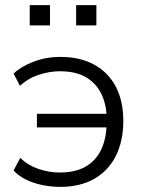

<svg xmlns="http://www.w3.org/2000/svg" viewBox="-20 -721 565 749"><path d="M215 8Q178 8 143 0.5Q108 -7 79.5 -21.5Q51 -36 33 -56L59 -105Q89 -76 130 -62Q171 -48 213 -48Q273 -48 313 -70.5Q353 -93 374 -136Q395 -179 396 -239L406 -224H124V-277H406L396 -264Q395 -314 375.5 -354.5Q356 -395 316.5 -419Q277 -443 213 -443Q174 -443 132 -429.5Q90 -416 58 -386L33 -434Q61 -461 110 -480Q159 -499 216 -499Q293 -499 348 -468.5Q403 -438 432 -382.5Q461 -327 461 -249Q461 -171 432 -113Q403 -55 348 -23.5Q293 8 215 8ZM277 -622V-701H356V-622ZM96 -622V-701H175V-622Z"/></svg>

Font: Nunito Sans 9pt Light
Style: Regular
Weight: 300
Version: Version 3.101;gftools[0.9.27]